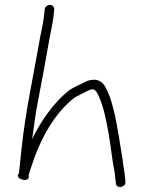

<svg xmlns="http://www.w3.org/2000/svg" viewBox="-20 -749 581 784"><path d="M162.4 -710 159.5 -682C156.7 -655 148.5 -624.3 143.3 -594C117.5 -443.7 84 -296 67.4 -137L57.4 -42L55 -38C40.7 -17.7 100.3 -0.8 97.6 -29.5C97.1 -34.5 97.2 -37 97.9 -37C100.1 -45.7 103.6 -56.3 108.2 -69C138.6 -165.3 183.5 -250.5 243.9 -314C263.6 -333.2 276.4 -347.5 300.6 -359L323.9 -371C336.3 -376.4 359.8 -393.6 370.6 -378C374.8 -373.3 379 -366 383.3 -356C404.1 -310.5 413.5 -258.7 423.7 -202.5C433 -152 436.6 -103.4 446 -57C449.5 -41.6 449.5 -26.5 452.2 -11L453 0C456.6 25.1 496.1 15.4 491.8 -8L491 -19C488.8 -48.1 483.5 -69.6 480.4 -99C471.7 -153.7 460.3 -225.3 449.2 -279C440.7 -312.9 432.8 -348.3 419.3 -375C409.9 -397.3 399.6 -416 376.2 -422C358.5 -425.9 340.6 -421.3 328.5 -415C308.1 -404 279.4 -392.8 260.7 -379C198.6 -328.5 149.7 -259.4 111 -181C112.3 -187 113.2 -192.7 113.8 -198C119.6 -241.9 126.9 -295.9 135.4 -338C149.6 -409.5 169 -515.8 181.9 -590.5C187.2 -621.4 195.7 -655.3 198.5 -682L201.4 -710C202.5 -720.6 194 -729 183.4 -729C172.8 -729 163.5 -720.6 162.4 -710Z"/></svg>

Font: Just Breathe
Style: Obl2
Weight: 400
Foundry: Cannot Into Space Fonts
Version: Version 0.72